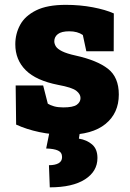

<svg xmlns="http://www.w3.org/2000/svg" viewBox="-20 -557 548 808"><path d="M261.7 10.3Q199.2 10.3 145.3 -1.2Q91.3 -12.7 47.9 -32.7L45.9 -197.3H161.6L181.2 -120.6Q191.4 -114.3 207.5 -109.6Q223.6 -105 246.1 -105Q287.6 -105 303.2 -116.2Q318.8 -127.4 318.8 -144.5Q318.8 -161.1 301 -175Q283.2 -189 225.1 -199.7Q132.3 -217.8 88.4 -261.5Q44.4 -305.2 44.4 -370.6Q44.4 -415 64.9 -452.6Q85.4 -490.2 132.1 -513.4Q178.7 -536.6 256.8 -536.6Q316.4 -536.6 370.4 -526.4Q424.3 -516.1 459 -500.5L458.5 -341.3H343.3L328.6 -409.7Q317.4 -417.5 303.2 -421.4Q289.1 -425.3 271.5 -425.3Q238.8 -425.3 223.6 -413.6Q208.5 -401.9 208.5 -383.3Q208.5 -372.6 215.1 -361.8Q221.7 -351.1 241.2 -341.3Q260.7 -331.5 298.3 -323.2Q388.7 -303.2 434.3 -267.6Q480 -231.9 480 -159.2Q480 -81.1 424.1 -35.4Q368.2 10.3 261.7 10.3ZM189.5 231.4 186 138.2Q211.9 138.2 226.6 129.9Q241.2 121.6 241.2 104Q241.2 84.5 224.4 76.7Q207.5 68.8 174.3 67.9L189 -4.9H316.9L312 26.4Q345.2 31.7 367.7 51Q390.1 70.3 390.1 107.9Q390.1 164.1 337.6 197.8Q285.2 231.4 189.5 231.4Z"/></svg>

Font: Roboto Slab LO Black
Style: Regular
Weight: 900
Designer: Google
Version: Version 2.000